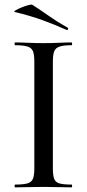

<svg xmlns="http://www.w3.org/2000/svg" viewBox="-20 -808 375 828"><path d="M208 -81Q208 -52 213.5 -37Q219 -22 236.5 -17Q254 -12 289 -12Q291 -12 291 -6Q291 0 289 0Q264 0 233.5 -1Q203 -2 167 -2Q132 -2 101 -1Q70 0 45 0Q43 0 43 -6Q43 -12 45 -12Q80 -12 98 -17Q116 -22 122 -37Q128 -52 128 -81V-544Q128 -573 122 -587.5Q116 -602 98 -607.5Q80 -613 45 -613Q43 -613 43 -619Q43 -625 45 -625Q70 -625 101 -623.5Q132 -622 167 -622Q203 -622 234 -623.5Q265 -625 289 -625Q291 -625 291 -619Q291 -613 289 -613Q254 -613 236.5 -607Q219 -601 213.5 -586Q208 -571 208 -542ZM267 -679Q216 -702 163.5 -721Q111 -740 45 -756Q37 -757 46.5 -763Q56 -769 72 -775.5Q88 -782 102.5 -786Q117 -790 120 -787Q156 -764 192 -738.5Q228 -713 271 -689Q275 -688 273.5 -682.5Q272 -677 267 -679Z"/></svg>

Font: Cormorant Garamond Light Medium
Style: Regular
Weight: 500
Version: Version 4.001